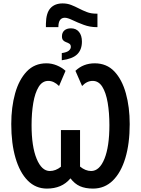

<svg xmlns="http://www.w3.org/2000/svg" viewBox="-20 -1095 825 1125"><path d="M249 -956Q250 -1019 275.5 -1047Q301 -1075 347 -1075Q374 -1075 397 -1066Q420 -1057 442 -1045.5Q464 -1034 488.5 -1024.5Q513 -1015 543 -1015H551V-936H545Q507 -936 470.5 -949.5Q434 -963 405 -977Q376 -991 360 -991Q322 -991 322 -936H249ZM342 -784Q371 -788 383 -798Q395 -808 395 -820Q395 -833 387 -838.5Q379 -844 368.5 -847.5Q358 -851 350.5 -858.5Q343 -866 343 -882Q343 -904 357 -916.5Q371 -929 396 -929Q426 -929 443 -908Q460 -887 460 -851Q460 -804 432.5 -777Q405 -750 342 -742ZM255 10Q189 10 142.5 -37Q96 -84 71 -169Q46 -254 46 -368Q46 -467 68.5 -547.5Q91 -628 136.5 -676Q182 -724 252 -724Q283 -724 312.5 -712Q342 -700 364 -680L326 -591Q296 -621 263 -621Q228 -621 206.5 -586Q185 -551 175 -492Q165 -433 165 -362Q165 -237 194.5 -165Q224 -93 272 -93Q306 -93 337 -118V-333H449V-119Q481 -93 514 -93Q563 -93 592 -164.5Q621 -236 621 -362Q621 -434 611 -493Q601 -552 579.5 -586.5Q558 -621 523 -621Q489 -621 461 -591L422 -680Q468 -724 535 -724Q605 -724 650 -676.5Q695 -629 717.5 -548Q740 -467 740 -368Q740 -254 714.5 -169Q689 -84 641 -37Q593 10 525 10Q480 10 448.5 -4Q417 -18 393 -50Q367 -19 332.5 -4.5Q298 10 255 10Z"/></svg>

Font: Noto Sans ExtraCondensed SemiBold
Style: Regular
Weight: 600
Width: 2
Designer: Monotype Design Team
Foundry: Monotype Imaging Inc.
Version: Version 2.013; ttfautohint (v1.8.4.7-5d5b)